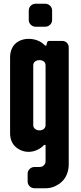

<svg xmlns="http://www.w3.org/2000/svg" viewBox="-20 -802 434 1028"><path d="M158 -133Q158 -119 168 -111.5Q178 -104 192 -104Q205 -104 214.5 -111.5Q224 -119 224 -133V-451Q224 -466 214.5 -473Q205 -480 192 -480Q178 -480 168 -473Q158 -466 158 -451ZM348 77Q348 106 338.5 130Q329 154 312 170Q295 186 272.5 196Q250 206 223 206H166Q150 206 139 195.5Q128 185 128 169V128Q128 113 139 102.5Q150 92 166 92H192Q206 92 215 83Q224 74 224 62V-26H216Q203 -11 180.5 0Q158 11 133 11Q113 11 94.5 3.5Q76 -4 62.5 -16.5Q49 -29 41.5 -47Q34 -65 34 -89V-496Q34 -518 41.5 -537Q49 -556 62.5 -568.5Q76 -581 94.5 -587.5Q113 -594 133 -594Q160 -594 183 -584.5Q206 -575 221 -558H228L232 -574Q234 -583 245 -583H312Q328 -583 338 -573Q348 -563 348 -547ZM259 -695Q259 -680 248 -669.5Q237 -659 222 -659H170Q156 -659 145 -669.5Q134 -680 134 -695V-745Q134 -761 145 -771.5Q156 -782 170 -782H222Q237 -782 248 -771.5Q259 -761 259 -745Z"/></svg>

Font: H.H. Samuel
Style: Regular
Weight: 900
Width: 1
Designer: deFharo
Foundry: deFharo
Version: Version 1.009